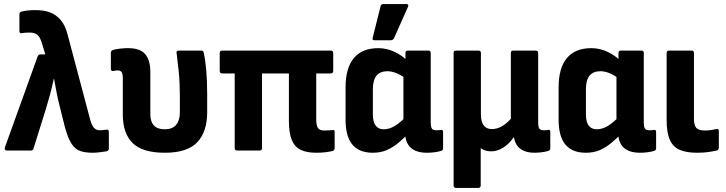

<svg xmlns="http://www.w3.org/2000/svg" viewBox="-20 -744 3587 949"><path d="M438 11Q394 11 368.5 -1Q343 -13 325.5 -47.5Q308 -82 293 -147L273 -227Q266 -254 260 -285.5Q254 -317 247 -355H246Q238 -317 228 -279.5Q218 -242 207 -206L146 -11Q143 0 133 0H13Q8 0 5 -4Q2 -8 4 -15L166 -465Q169 -475 180 -475H204L185 -537Q176 -564 162.5 -573.5Q149 -583 128 -583Q119 -583 108.5 -582.5Q98 -582 89 -580Q76 -578 76 -590V-674Q76 -684 87 -687Q103 -691 120.5 -692.5Q138 -694 156 -694Q196 -694 226.5 -683Q257 -672 280.5 -644.5Q304 -617 316 -566L427 -148Q435 -121 446 -110.5Q457 -100 474 -100Q482 -100 488.5 -101Q495 -102 504 -103Q518 -106 518 -92V-10Q518 1 506 4Q489 7 469.5 9Q450 11 438 11Z M795 11Q684 11 635.5 -37Q587 -85 587 -177V-354Q587 -378 581.5 -387Q576 -396 561 -396Q555 -396 549.5 -395Q544 -394 539 -393Q528 -393 528 -403V-484Q528 -495 542 -498Q558 -502 576.5 -504Q595 -506 613 -506Q673 -506 698 -476Q723 -446 723 -389V-180Q723 -143 740.5 -124Q758 -105 795 -105Q832 -105 850.5 -127Q869 -149 869 -188V-266Q869 -335 863.5 -389Q858 -443 853 -481Q850 -494 863 -494H974Q986 -494 987 -483Q995 -448 999.5 -396.5Q1004 -345 1004 -280V-189Q1004 -93 955 -41Q906 11 795 11Z M1543 11Q1497 11 1467 -3Q1437 -17 1422.5 -51.5Q1408 -86 1408 -145V-381H1275V-13Q1275 0 1264 0H1152Q1140 0 1140 -13V-381H1079Q1066 -381 1066 -394V-482Q1066 -494 1079 -494H1615Q1627 -494 1627 -482V-394Q1627 -381 1615 -381H1543V-155Q1543 -124 1551.5 -111.5Q1560 -99 1582 -99Q1593 -99 1602.5 -99.5Q1612 -100 1624 -101Q1634 -104 1634 -91V-12Q1634 -1 1625 2Q1610 6 1588 8.5Q1566 11 1543 11Z M1823 11Q1755 11 1721.5 -29.5Q1688 -70 1688 -153V-311Q1688 -408 1729 -457Q1770 -506 1850 -506Q1891 -506 1929.5 -488Q1968 -470 1995 -442L1987 -354Q1965 -372 1940.5 -382Q1916 -392 1895 -392Q1859 -392 1841 -370Q1823 -348 1823 -302V-178Q1823 -142 1836.5 -123.5Q1850 -105 1877 -105Q1904 -105 1931.5 -121.5Q1959 -138 1993 -174L2002 -89Q1978 -62 1950.5 -39Q1923 -16 1892.5 -2.5Q1862 11 1823 11ZM2091 11Q2037 11 2009.5 -14.5Q1982 -40 1982 -93V-115L1974 -138V-403L1984 -438V-482Q1984 -494 1996 -494H2098Q2109 -494 2109 -482V-142Q2109 -116 2115 -108Q2121 -100 2136 -100Q2142 -100 2148 -100.5Q2154 -101 2160 -102Q2170 -103 2170 -92V-10Q2170 0 2156 3Q2141 7 2124 9Q2107 11 2091 11ZM1831 -545Q1818 -545 1822 -557L1861 -713Q1863 -724 1875 -724H1987Q2003 -724 1996 -709L1927 -554Q1921 -545 1911 -545Z M2234 185Q2222 185 2222 172V-482Q2222 -494 2234 -494H2345Q2357 -494 2357 -482V-179Q2357 -142 2371 -124Q2385 -106 2411 -106Q2437 -106 2461 -120Q2485 -134 2505 -157V-482Q2505 -494 2517 -494H2627Q2640 -494 2640 -482V-142Q2640 -116 2646 -108Q2652 -100 2667 -100Q2673 -100 2679 -100.5Q2685 -101 2691 -102Q2700 -103 2700 -92V-10Q2700 0 2686 3Q2672 7 2654 9Q2636 11 2621 11Q2580 11 2554 -7Q2528 -25 2520 -65V-67Q2497 -33 2467.5 -14.5Q2438 4 2408 4Q2375 4 2356 -12V172Q2356 185 2343 185Z M2876 11Q2808 11 2774.5 -29.5Q2741 -70 2741 -153V-311Q2741 -408 2782 -457Q2823 -506 2903 -506Q2944 -506 2982.5 -488Q3021 -470 3048 -442L3040 -354Q3018 -372 2993.5 -382Q2969 -392 2948 -392Q2912 -392 2894 -370Q2876 -348 2876 -302V-178Q2876 -142 2889.5 -123.5Q2903 -105 2930 -105Q2957 -105 2984.5 -121.5Q3012 -138 3046 -174L3055 -89Q3031 -62 3003.5 -39Q2976 -16 2945.5 -2.5Q2915 11 2876 11ZM3144 11Q3090 11 3062.5 -14.5Q3035 -40 3035 -93V-115L3027 -138V-403L3037 -438V-482Q3037 -494 3049 -494H3151Q3162 -494 3162 -482V-142Q3162 -116 3168 -108Q3174 -100 3189 -100Q3195 -100 3201 -100.5Q3207 -101 3213 -102Q3223 -103 3223 -92V-10Q3223 0 3209 3Q3194 7 3177 9Q3160 11 3144 11Z M3425 11Q3374 11 3340.5 -3Q3307 -17 3291 -52.5Q3275 -88 3275 -150V-482Q3275 -494 3287 -494H3398Q3410 -494 3410 -482V-158Q3410 -125 3421.5 -112Q3433 -99 3464 -99Q3479 -99 3493.5 -101Q3508 -103 3521 -106Q3533 -109 3533 -96V-14Q3533 -4 3523 0Q3506 4 3481.5 7.5Q3457 11 3425 11Z"/></svg>

Font: Sofia Sans Semi Condensed ExtraBold
Style: Regular
Weight: 800
Designer: Botio Nikoltchev, Ani Petrova
Foundry: lettersoup
Version: Version 4.100